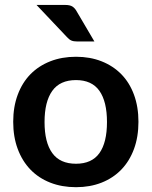

<svg xmlns="http://www.w3.org/2000/svg" viewBox="-20 -751 614 778"><path d="M288 -521Q345 -521 391.8 -502.5Q438.5 -484 471.8 -450Q505 -416 523 -367Q541 -318 541 -257.5Q541 -196.5 523 -147.5Q505 -98.5 471.8 -64Q438.5 -29.5 391.8 -11Q345 7.5 288 7.5Q230.5 7.5 183.5 -11Q136.5 -29.5 103.2 -64Q70 -98.5 51.8 -147.5Q33.5 -196.5 33.5 -257.5Q33.5 -318 51.8 -367Q70 -416 103.2 -450Q136.5 -484 183.5 -502.5Q230.5 -521 288 -521ZM288 -87.5Q352 -87.5 382.8 -130.5Q413.5 -173.5 413.5 -256.5Q413.5 -339.5 382.8 -383Q352 -426.5 288 -426.5Q223 -426.5 191.8 -382.8Q160.5 -339 160.5 -256.5Q160.5 -174 191.8 -130.8Q223 -87.5 288 -87.5ZM243.5 -731Q264 -731 274 -724.2Q284 -717.5 291 -704.5L362.5 -583H292Q278 -583 269.2 -586.8Q260.5 -590.5 251.5 -600.5L128 -731Z"/></svg>

Font: Lato 2
Style: Bold
Weight: 700
Designer: Lukasz Dziedzic with Adam Twardoch and Botio Nikoltchev
Foundry: tyPoland Lukasz Dziedzic
Version: Version 2.015; 2015-08-06; http://www.latofonts.com/